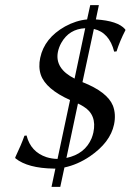

<svg xmlns="http://www.w3.org/2000/svg" viewBox="-20 -647 509 748"><path d="M204.1 -27.8 252.9 -257.3Q158.7 -299.8 139.2 -355Q128.9 -385.7 136.7 -421.9Q152.8 -498.5 233.4 -543.9Q276.4 -567.4 319.3 -571.3L331.5 -627H365.2L353.5 -571.3Q439 -565.9 467.3 -533.2L468.8 -529.8Q446.3 -486.3 434.1 -446.8L424.8 -445.8Q405.8 -520.5 345.7 -534.2L301.3 -327.1Q397.9 -289.1 419.9 -235.4Q432.6 -202.1 424.3 -162.1Q409.7 -92.3 330.6 -38.1Q282.2 -5.4 231 5.4L214.8 81.1H180.7L195.8 9.8Q193.4 9.8 189 9.8Q88.4 8.3 40.5 -29.8L39.1 -33.2Q63.5 -84.5 75.2 -118.2L83.5 -119.1Q99.6 -55.2 161.1 -34.7Q181.6 -28.3 204.1 -27.8ZM270.5 -340.8 312 -537.1Q249.5 -534.2 218.8 -480Q209.5 -463.4 205.6 -444.8Q192.9 -379.9 270.5 -340.8ZM283.7 -243.7 238.8 -31.7Q311 -46.9 336.9 -108.4Q341.3 -119.6 343.8 -130.9Q358.4 -200.2 304.7 -232.4Q295.4 -238.3 283.7 -243.7Z"/></svg>

Font: Linux Biolinum Capitals O
Style: Italic Samll Caps
Weight: 400
Italic angle: -12°
Designer: Philipp H. Poll
Foundry: Philipp H. Poll
Version: Version 0.6.2